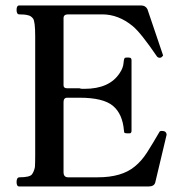

<svg xmlns="http://www.w3.org/2000/svg" viewBox="-20 -675 658 695"><path d="M565.4 -201.2Q583 -201.2 583 -186.5Q583 -184.6 582.5 -184.6Q582 -184.6 582 -182.6L542 -14.6Q538.1 0 517.6 0H49.8Q40 0 40 -16.1Q40 -32.2 49.8 -33.2Q87.9 -33.2 95.7 -43.9Q103.5 -54.7 106.4 -70.3Q107.4 -85.9 107.4 -113.3V-543Q107.4 -597.7 99.6 -607.9Q91.8 -618.2 80.1 -620.1Q69.3 -623 49.8 -623Q40 -623 40 -639.2Q40 -655.3 49.8 -655.3H490.2Q506.8 -655.3 513.7 -641.6L570.3 -474.6Q570.3 -472.7 566.4 -469.7Q563.5 -465.8 558.1 -465.8Q552.7 -465.8 548.8 -469.7Q490.2 -555.7 460.9 -580.1Q409.2 -623 349.6 -623H226.6Q210 -623 210 -609.4V-366.2Q210 -355.5 222.7 -355.5H267.6Q273.4 -353.5 277.3 -353.5H286.1Q376 -353.5 413.1 -410.2Q425.8 -428.7 427.2 -446.8Q428.7 -464.8 432.6 -465.8Q436.5 -466.8 442.4 -466.8Q447.3 -466.8 451.2 -465.8Q455.1 -464.8 456.1 -458V-202.1Q456.1 -193.4 450.2 -192.4Q445.3 -192.4 439.9 -192.4Q434.6 -192.4 431.6 -193.8Q428.7 -195.3 428.7 -202.1Q423.8 -262.7 388.7 -292Q353.5 -321.3 267.6 -321.3H223.6Q210 -321.3 210 -305.7V-51.8Q210 -33.2 226.6 -33.2H334Q420.9 -33.2 467.8 -72.3Q492.2 -91.8 512.2 -123Q532.2 -154.3 557.6 -198.2Q559.6 -201.2 565.4 -201.2Z"/></svg>

Font: Menaion Unicode
Style: Regular
Weight: 400
Designer: Aleksandr Andreev
Foundry: Ponomar Technologies, Inc.
Version: 2.0